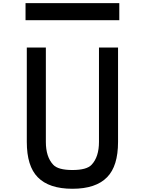

<svg xmlns="http://www.w3.org/2000/svg" viewBox="-20 -1172 905 1200"><path d="M139.6 -1045.9H725.6V-1152.3H139.6ZM147.5 -875V-285.2Q147.5 -133.8 215.8 -64.5Q286.1 7.8 432.6 7.8Q579.1 7.8 649.4 -64.5Q717.8 -133.8 717.8 -285.2V-875H598.6V-285.2Q598.6 -191.4 552.7 -142.6Q522.5 -109.4 432.6 -109.4Q342.8 -109.4 312.5 -142.6Q266.6 -191.4 266.6 -285.2V-875Z"/></svg>

Font: OCR-B
Style: Regular
Weight: 400
Version: 1.1